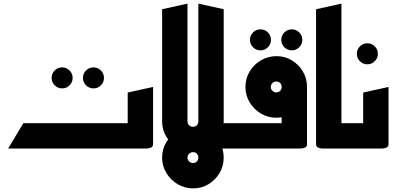

<svg xmlns="http://www.w3.org/2000/svg" viewBox="-20 -820 2190 1060"><path d="M496 -332Q472 -332 455 -349Q438 -366 438 -390Q438 -414 455 -431Q472 -448 496 -448Q520 -448 537 -431Q554 -414 554 -390Q554 -366 537 -349Q520 -332 496 -332ZM323 -332Q299 -332 282 -349Q265 -366 265 -390Q265 -414 282 -431Q299 -448 323 -448Q347 -448 364 -431Q381 -414 381 -390Q381 -366 364 -349Q347 -332 323 -332Z M25 0 109 -140H685V0ZM605 0V-140H685V-309L825 -340V-23Q825 -11 815 -6Q805 -1 795 -0.5Q785 0 785 0Z M1015 -80 875 -150V-769L1015 -800Z M1025 0 1075 -140H1295V0ZM1046.3 20Q999.5 20 960.8 -3Q922 -26 898.5 -64.9Q875 -103.8 875 -150H1015Q1015 -137 1024 -128.5Q1033 -120 1046 -120Q1059 -120 1067 -128.7Q1075 -137.4 1075 -150H1215Q1215 -103 1192 -64.5Q1169 -26 1131 -3Q1093 20 1046.3 20ZM1075 -100V-800L1215 -769V-150ZM1046.3 220Q999.5 220 960.8 197Q922 174 898.5 135.2Q875 96.4 875 50.2Q875 3 898.5 -35.7Q922 -74.4 961 -97.2Q1000 -120 1046.5 -120Q1093 -120 1131 -97Q1169 -74 1192 -35.7Q1215 2.7 1215 50Q1215 97 1192 135.5Q1169 174 1131 197Q1093 220 1046.3 220ZM1046 80Q1059 80 1067 71.3Q1075 62.6 1075 50Q1075 37.4 1067 28.7Q1059 20 1046 20Q1033 20 1024 28.7Q1015 37.4 1015 50Q1015 62.6 1024 71.3Q1033 80 1046 80Z M1591 -542Q1567 -542 1550 -559Q1533 -576 1533 -600Q1533 -624 1550 -641Q1567 -658 1591 -658Q1615 -658 1632 -641Q1649 -624 1649 -600Q1649 -576 1632 -559Q1615 -542 1591 -542ZM1418 -542Q1394 -542 1377 -559Q1360 -576 1360 -600Q1360 -624 1377 -641Q1394 -658 1418 -658Q1442 -658 1459 -641Q1476 -624 1476 -600Q1476 -576 1459 -559Q1442 -542 1418 -542Z M1255 0V-140H1535V-268L1675 -340V-23Q1675 -11 1665 -6Q1655 -1 1645 -0.5Q1635 0 1635 0ZM1506.3 -170Q1459.5 -170 1420.8 -193Q1382 -216 1358.5 -254.8Q1335 -293.6 1335 -339.8Q1335 -387 1358.5 -425.7Q1382 -464.4 1421 -487.2Q1460 -510 1506.5 -510Q1553 -510 1591 -487Q1629 -464 1652 -425.7Q1675 -387.3 1675 -340Q1675 -293 1652 -254.5Q1629 -216 1591 -193Q1553 -170 1506.3 -170ZM1506 -310Q1519 -310 1527 -318.7Q1535 -327.4 1535 -340Q1535 -352.6 1527 -361.3Q1519 -370 1506 -370Q1493 -370 1484 -361.3Q1475 -352.6 1475 -340Q1475 -327.4 1484 -318.7Q1493 -310 1506 -310Z M1765 0Q1765 0 1755 -0.5Q1745 -1 1735 -6Q1725 -11 1725 -23V-769L1865 -800V-140H1945V0Z M2008 -465Q1984 -465 1967 -482Q1950 -499 1950 -523Q1950 -547 1967 -564Q1984 -581 2008 -581Q2032 -581 2049 -564Q2066 -547 2066 -523Q2066 -499 2049 -482Q2032 -465 2008 -465Z M1905 0V-140H1985V-309L2125 -340V-23Q2125 -11 2115 -6Q2105 -1 2095 -0.5Q2085 0 2085 0Z"/></svg>

Font: Reem Kufi Fun
Style: Regular
Weight: 400
Designer: Khaled Hosny
Version: Version 1.005